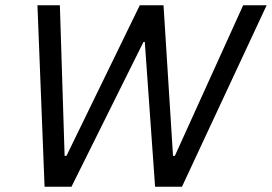

<svg xmlns="http://www.w3.org/2000/svg" viewBox="-20 -708 1031 728"><path d="M122 -688 149 0H251L524 -549H529L568 0H670L991 -688H902L643 -117H636L600 -688H510L232 -117H225L207 -688Z"/></svg>

Font: Saira UNSAM
Style: Italic
Weight: 400
Italic angle: -12°
Designer: Hector Gatti with collaboration of the Omnibus-Type team
Foundry: Omnibus-Type
Version: Version 0.072;PS 000.072;hotconv 1.0.88;makeotf.lib2.5.64775